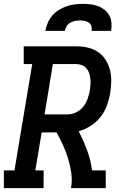

<svg xmlns="http://www.w3.org/2000/svg" viewBox="-27 -975 647 995"><path d="M-7 0V-92H48L140 -643H96V-735H368Q398 -735 427 -728.5Q456 -722 480 -706Q504 -690 519.5 -666Q535 -642 542.5 -614Q550 -586 549.5 -555Q549 -524 544 -494Q539 -462 527.5 -429.5Q516 -397 494.5 -369.5Q473 -342 443 -323Q413 -304 381 -295Q405 -248 424 -197.5Q443 -147 450 -92H521V0H341Q348 -39 342.5 -78Q337 -117 326 -153Q315 -189 299.5 -223Q284 -257 266 -289H189L156 -92H199V0ZM204 -382H321Q344 -382 366 -392Q388 -402 403.5 -421Q419 -440 427 -463Q435 -486 439 -508Q441 -523 442 -538.5Q443 -554 441 -569Q439 -584 434.5 -597.5Q430 -611 420.5 -621.5Q411 -632 397 -637.5Q383 -643 368 -643H247ZM208 -815Q212 -836 220.5 -856.5Q229 -877 243.5 -894Q258 -911 277.5 -923Q297 -935 318 -942.5Q339 -950 360 -952.5Q381 -955 402 -955Q423 -955 443 -952.5Q463 -950 481.5 -943Q500 -936 515.5 -923.5Q531 -911 540 -894Q549 -877 550.5 -856.5Q552 -836 549 -815H448Q450 -827 446.5 -839Q443 -851 433.5 -857.5Q424 -864 412 -866.5Q400 -869 388 -869Q375 -869 362 -866.5Q349 -864 337.5 -857.5Q326 -851 318.5 -839.5Q311 -828 309 -815Z"/></svg>

Font: Iosevka Curly Slab SmBdExObl
Style: Regular
Weight: 600
Width: 7
Italic angle: -9°
Monospace: yes
Designer: Belleve Invis
Foundry: Belleve Invis
Version: Version 11.1.0; ttfautohint (v1.8.3)